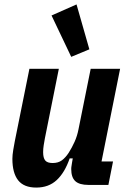

<svg xmlns="http://www.w3.org/2000/svg" viewBox="-20 -836 581 868"><path d="M113 -525H246L183 -211Q180 -195 177.5 -179Q175 -163 175 -148Q175 -122 184.5 -110.5Q194 -99 218 -99Q243 -99 259.5 -111Q276 -123 291 -146Q305 -168 317 -194.5Q329 -221 335 -252L390 -525H523L439 -106H491L470 0H380Q339 0 320.5 -17Q302 -34 302 -72Q302 -79 303.5 -87Q305 -95 306 -103L309 -120H295Q273 -56 236.5 -22Q200 12 144 12Q88 12 62 -21Q36 -54 36 -118Q36 -135 40 -159Q44 -183 47 -198ZM302 -579 213 -766 326 -816 384 -613Z"/></svg>

Font: IBM Plex Sans Condensed
Style: Bold Italic
Weight: 700
Width: 3
Italic angle: -11.31°
Designer: Mike Abbink, Paul van der Laan, Pieter van Rosmalen
Foundry: Bold Monday
Version: Version 3.201